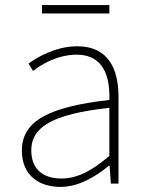

<svg xmlns="http://www.w3.org/2000/svg" viewBox="-20 -722 576 755"><path d="M218 13C288 13 354 -26 408 -70H411L416 0H446V-341C446 -448 408 -540 284 -540C198 -540 125 -496 92 -472L110 -443C144 -470 207 -507 282 -507C391 -507 413 -414 410 -329C173 -302 66 -247 66 -130C66 -30 136 13 218 13ZM221 -20C157 -20 103 -50 103 -131C103 -220 181 -273 410 -298V-109C341 -50 284 -20 221 -20ZM145 -669H410V-702H145Z"/></svg>

Font: Noto Sans T Chinese Thin
Style: Regular
Weight: 100
Designer: Ryoko NISHIZUKA (kana & ideographs); Paul D. Hunt (Latin, Greek & Cyrillic); Wenlong ZHANG (bopomofo); Sandoll Communica
Foundry: Adobe Systems Incorporated
Version: Version 1.000;PS 1;hotconv 1.0.78;makeotf.lib2.5.61930